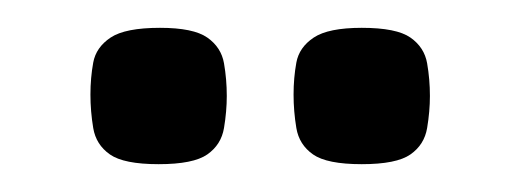

<svg xmlns="http://www.w3.org/2000/svg" viewBox="-20 -680 374 138"><path d="M240 -562Q215 -562 205 -569Q195 -576 193 -588Q191 -600 191 -612Q191 -624 193 -635Q195 -646 205.5 -653Q216 -660 240 -660Q265 -660 275 -653Q285 -646 287 -634.5Q289 -623 289 -611Q289 -600 287 -588Q285 -576 275 -569Q265 -562 240 -562ZM94 -562Q69 -562 59 -569Q49 -576 47 -588Q45 -600 45 -612Q45 -624 47 -635Q49 -646 59.5 -653Q70 -660 95 -660Q119 -660 129 -653Q139 -646 141 -634.5Q143 -623 143 -611Q143 -600 141 -588Q139 -576 129 -569Q119 -562 94 -562Z"/></svg>

Font: Fredoka SemiCondensed
Style: Regular
Weight: 400
Width: 4
Designer: Ben Nathan
Foundry: Milena B. Brandão, Ben Nathan
Version: Version 2.001